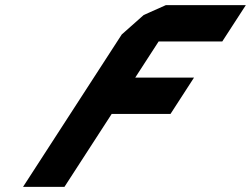

<svg xmlns="http://www.w3.org/2000/svg" viewBox="-20 -723 969 741"><path d="M928.7 -703.1H619.9L534.6 -665.1L449.9 -590L69 -1.9H228.8L411 -283.2H638L728.8 -423.5H501.9L592.2 -562.9H837.8Z"/></svg>

Font: Hussar
Style: BdWodka
Weight: 700
Foundry: Cannot Into Space Fonts
Version: Version 2.00